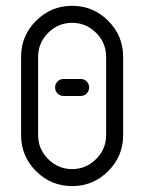

<svg xmlns="http://www.w3.org/2000/svg" viewBox="-20 -626 499 664"><path d="M405.9 -429.4V-158.8Q405.9 -85.9 354.1 -34.1Q302.4 17.6 229.4 17.6Q156.5 17.6 104.7 -34.1Q52.9 -85.9 52.9 -158.8V-429.4Q52.9 -502.4 104.7 -554.1Q156.5 -605.9 229.4 -605.9Q302.4 -605.9 354.1 -554.1Q405.9 -502.4 405.9 -429.4ZM111.8 -429.4V-158.8Q111.8 -110.6 146.5 -75.9Q181.2 -41.2 229.4 -41.2Q277.6 -41.2 312.4 -75.9Q347.1 -110.6 347.1 -158.8V-429.4Q347.1 -477.6 312.4 -512.4Q277.6 -547.1 229.4 -547.1Q181.2 -547.1 146.5 -512.4Q111.8 -477.6 111.8 -429.4ZM200 -352.9H258.8Q271.2 -352.9 279.7 -344.4Q288.2 -335.9 288.2 -323.5Q288.2 -311.2 279.7 -302.6Q271.2 -294.1 258.8 -294.1H200Q187.6 -294.1 179.1 -302.6Q170.6 -311.2 170.6 -323.5Q170.6 -335.9 179.1 -344.4Q187.6 -352.9 200 -352.9Z"/></svg>

Font: OpenGost Type B TT
Style: Regular
Weight: 400
Version: Version 0.3